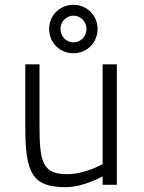

<svg xmlns="http://www.w3.org/2000/svg" viewBox="-20 -767 598 797"><path d="M406 -500V-86C406 -86 334 -44 259 -44C159 -44 144 -91 144 -241V-500H85V-239C85 -51 113 10 252 10C328 10 406 -35 406 -35V0H465V-500ZM184 -647C184 -590 228 -546 285 -546C341 -546 385 -590 385 -647C385 -703 341 -747 285 -747C228 -747 184 -703 184 -647ZM231 -647C231 -677 255 -702 285 -702C315 -702 339 -677 339 -647C339 -616 315 -591 285 -591C255 -591 231 -616 231 -647Z"/></svg>

Font: TitilliumText22L
Style: 250 wt
Weight: 300
Designer: Campivisivi
Foundry: Campivisivi
Version: 1.000